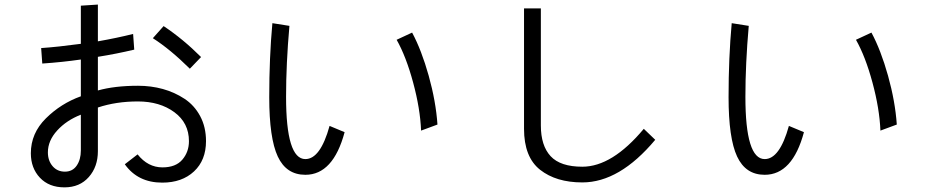

<svg xmlns="http://www.w3.org/2000/svg" viewBox="-20 -764 4040 836"><path d="M188.5 -100.6Q188.5 -64.5 209 -40.5Q229.5 -16.6 262.7 -16.6Q295.9 -16.6 314 -43Q332 -69.3 332 -108.4V-264.6Q269.5 -240.2 229 -195.8Q188.5 -151.4 188.5 -100.6ZM645.5 -597.7 692.4 -650.4Q777.3 -593.8 855.5 -515.6L806.6 -464.8Q720.7 -549.8 645.5 -597.7ZM114.3 -96.7Q114.3 -183.6 179.7 -248.5Q245.1 -313.5 332 -344.7V-504.9Q251 -493.2 164.1 -487.3L159.2 -554.7Q231.4 -559.6 332 -573.2V-739.3L406.2 -744.1V-584Q489.3 -598.6 559.6 -616.2L564.5 -547.9Q486.3 -529.3 406.2 -516.6V-370.1Q479.5 -390.6 581.1 -390.6Q637.7 -390.6 689 -376.5Q740.2 -362.3 783.2 -334Q826.2 -305.7 851.6 -258.3Q877 -210.9 877 -149.4Q877 -66.4 824.7 -17.6Q772.5 31.2 686.5 31.2Q580.1 31.2 523.4 -48.8L579.1 -91.8Q624 -35.2 687.5 -35.2Q745.1 -35.2 773.9 -68.8Q802.7 -102.5 802.7 -149.4Q802.7 -228.5 739.3 -275.4Q675.8 -322.3 580.1 -322.3Q485.4 -322.3 406.2 -295.9V-105.5Q406.2 -38.1 366.7 6.8Q327.1 51.8 260.7 51.8Q193.4 51.8 153.8 9.8Q114.3 -32.2 114.3 -96.7Z M1152.3 -340.8Q1152.3 -513.7 1166 -663.1L1240.2 -651.4Q1225.6 -486.3 1225.6 -342.8Q1225.6 -71.3 1309.6 -71.3Q1375 -71.3 1415 -215.8L1480.5 -188.5Q1430.7 -2.9 1309.6 -2.9Q1226.6 -2.9 1189.5 -82.5Q1152.3 -162.1 1152.3 -340.8ZM1707 -590.8 1774.4 -622.1Q1815.4 -545.9 1846.7 -434.1Q1877.9 -322.3 1884.8 -221.7L1813.5 -195.3Q1809.6 -291 1778.8 -404.8Q1748 -518.6 1707 -590.8Z M2261.7 -203.1V-727.5H2335V-217.8Q2335 -129.9 2377.4 -84Q2419.9 -38.1 2515.6 -38.1Q2645.5 -38.1 2783.2 -203.1L2833 -155.3Q2677.7 30.3 2515.6 30.3Q2401.4 30.3 2331.5 -24.9Q2261.7 -80.1 2261.7 -203.1Z M3152.3 -340.8Q3152.3 -513.7 3166 -663.1L3240.2 -651.4Q3225.6 -486.3 3225.6 -342.8Q3225.6 -71.3 3309.6 -71.3Q3375 -71.3 3415 -215.8L3480.5 -188.5Q3430.7 -2.9 3309.6 -2.9Q3226.6 -2.9 3189.5 -82.5Q3152.3 -162.1 3152.3 -340.8ZM3707 -590.8 3774.4 -622.1Q3815.4 -545.9 3846.7 -434.1Q3877.9 -322.3 3884.8 -221.7L3813.5 -195.3Q3809.6 -291 3778.8 -404.8Q3748 -518.6 3707 -590.8Z"/></svg>

Font: Gothic A1
Style: Regular
Weight: 400
Designer: HanYang I&C Co.,Ltd.
Foundry: HanYang I&C Co.,Ltd.
Version: Version 2.50